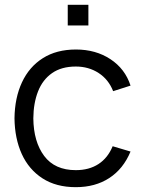

<svg xmlns="http://www.w3.org/2000/svg" viewBox="-20 -760 594 795"><path d="M260.5 -654.5V-740H346V-654.5ZM294 15Q212.5 15 156 -21.5Q99.5 -58 70.2 -122.2Q41 -186.5 40 -270Q41 -355 71 -419.2Q101 -483.5 157.5 -519.2Q214 -555 294.5 -555Q376.5 -555 437.2 -515Q498 -475 520.5 -405.5L448.5 -382.5Q429.5 -431 388.2 -457.8Q347 -484.5 294 -484.5Q234.5 -484.5 195.5 -457.2Q156.5 -430 137.5 -381.5Q118.5 -333 118 -270Q119 -173 163 -114.2Q207 -55.5 294 -55.5Q349 -55.5 387.8 -80.8Q426.5 -106 446.5 -154.5L520.5 -132.5Q490.5 -60.5 432.5 -22.8Q374.5 15 294 15Z"/></svg>

Font: Manrope ExtraLight
Style: Regular
Weight: 400
Version: Version 4.504